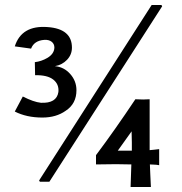

<svg xmlns="http://www.w3.org/2000/svg" viewBox="-20 -708 726 766"><path d="M624 -688 627 -683 177 17H139L136 12L585 -688ZM149 -239Q86 -239 39 -263L71 -323Q114 -301 143 -298Q206 -295 213 -341Q216 -372 192.5 -390.5Q169 -409 120 -408L119 -460Q145 -463 169 -477Q196 -493 197 -518Q197 -533 186 -541.5Q175 -550 157 -549Q116 -546 104 -514L39 -523Q66 -608 170 -600Q267 -593 267 -518Q267 -490 247.5 -469.5Q228 -449 199 -444Q235 -441 260 -413Q285 -385 285 -348Q285 -294 242 -266Q204 -239 149 -239ZM615 -113V-49Q609 -51 578 -52Q578 -45 579.5 -15Q581 15 582 38H501Q502 10 504 -52Q452 -54 363 -52V-89Q438 -189 520 -312Q554 -310 577 -312V-139V-109Q580 -109 593 -110.5Q606 -112 615 -113ZM450 -107H506V-140L505 -184Z"/></svg>

Font: GFS Neohellenic Rg
Style: Bold
Weight: 700
Designer: Designed by Takis Katsoulidis and George D. Matthiopoulos.
Foundry: Designed by Takis Katsoulidis and George D. Matthiopoulos.
Version: Version 1.0